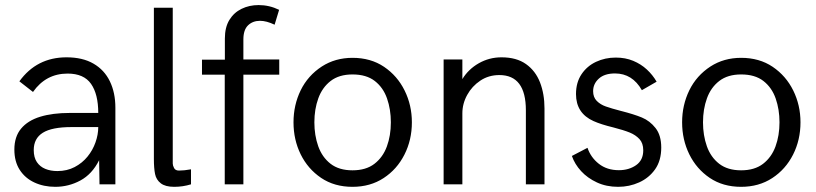

<svg xmlns="http://www.w3.org/2000/svg" viewBox="-20 -720 3189 750"><path d="M195.8 9.8Q150.9 9.8 114.5 -7.1Q78.1 -23.9 57.1 -56.4Q36.1 -88.9 36.1 -135.7Q36.1 -186 62.3 -217.5Q88.4 -249 136.7 -263.9Q185.1 -278.8 252.4 -278.8H363.8Q363.8 -352.1 335.7 -392.3Q307.6 -432.6 244.1 -432.6Q159.2 -432.6 108.9 -360.8L55.7 -402.3Q123.5 -496.1 239.7 -496.1Q302.7 -496.1 345.2 -471.4Q387.7 -446.8 409.2 -402.3Q430.7 -357.9 430.7 -299.3V0H368.7L367.2 -94.2Q339.8 -39.6 293.9 -14.9Q248 9.8 195.8 9.8ZM204.1 -51.8Q241.7 -51.8 271.5 -67.4Q301.3 -83 321.8 -108.2Q342.3 -133.3 353 -163.8Q363.8 -194.3 363.8 -223.6H259.3Q182.6 -223.6 147.2 -201.4Q111.8 -179.2 111.8 -133.8Q111.8 -105 124 -86.9Q136.2 -68.8 157 -60.3Q177.7 -51.8 204.1 -51.8Z M660.6 9.8Q626 9.8 608.2 -3.9Q590.3 -17.6 585.7 -40.3Q581.1 -63 581.1 -98.6V-689.9H654.8V-81.1Q654.8 -73.7 659.9 -63.7Q665 -53.7 679.2 -53.7Q699.2 -53.7 726.1 -58.6V0Q694.3 9.8 660.6 9.8Z M930.7 0H857.9V-428.2H769V-486.8H858.4V-569.8Q858.4 -613.3 876 -642.1Q893.6 -670.9 923.6 -685.5Q953.6 -700.2 990.2 -700.2Q1032.2 -700.2 1070.3 -681.6L1052.7 -623.5Q1021 -638.7 995.6 -638.7Q967.3 -638.7 949 -621.1Q930.7 -603.5 930.7 -565.9V-487.8H1070.8V-428.2H930.7Z M1356.9 9.8Q1286.1 9.8 1234.4 -25.1Q1182.6 -60.1 1154.5 -117.2Q1126.5 -174.3 1126.5 -242.2Q1126.5 -309.6 1154.5 -367.2Q1182.6 -424.8 1237.3 -460.4Q1289.6 -494.1 1356.9 -494.1Q1428.2 -494.1 1480.2 -459Q1532.2 -423.8 1560.5 -366.5Q1588.9 -309.1 1588.9 -242.2Q1588.9 -173.3 1559.8 -116Q1530.8 -58.6 1478.5 -24.4Q1426.3 9.8 1356.9 9.8ZM1356.9 -54.7Q1409.7 -54.7 1442.6 -80.1Q1475.6 -105.5 1491.2 -147.9Q1506.8 -190.4 1506.8 -242.2Q1506.8 -292.5 1491.9 -335.2Q1477.1 -377.9 1444.1 -403.6Q1411.1 -429.2 1356.9 -429.2Q1304.7 -429.2 1271.7 -403.8Q1238.8 -378.4 1223.4 -335.9Q1208 -293.5 1208 -242.2Q1208 -191.4 1223.1 -148.7Q1238.3 -106 1271.2 -80.3Q1304.2 -54.7 1356.9 -54.7Z M2106.9 0H2034.2V-289.1Q2034.2 -426.8 1930.7 -426.8Q1888.7 -426.8 1856.2 -405Q1823.7 -383.3 1804.9 -349.1Q1786.1 -314.9 1786.1 -277.3V0H1712.9V-487.8H1786.1V-411.1Q1809.6 -449.7 1850.3 -472.9Q1891.1 -496.1 1939 -496.1Q1997.6 -496.1 2034.7 -469.7Q2071.8 -443.4 2089.4 -398.2Q2106.9 -353 2106.9 -296.4Z M2394.5 9.8Q2348.6 9.8 2311.8 -7.3Q2274.9 -24.4 2250 -51.5Q2225.1 -78.6 2213.9 -110.8L2274.9 -142.6Q2287.6 -105 2319.3 -80.1Q2351.1 -55.2 2397.5 -55.2Q2436.5 -55.2 2464.6 -74.7Q2492.7 -94.2 2492.7 -132.8Q2492.7 -160.6 2477.8 -176.8Q2462.9 -192.9 2439.5 -202.4Q2416 -211.9 2376 -222.2Q2327.6 -233.9 2298.3 -247.1Q2230 -277.8 2230 -352.5Q2230 -397.9 2251.5 -429.9Q2272.9 -461.9 2308.3 -478.5Q2343.8 -495.1 2385.3 -495.1Q2422.9 -495.1 2453.4 -482.4Q2483.9 -469.7 2506.8 -448.5Q2529.8 -427.2 2544.9 -400.9L2487.3 -367.7Q2450.2 -433.1 2382.3 -433.1Q2341.3 -433.1 2319.1 -412.8Q2296.9 -392.6 2296.9 -363.8Q2296.9 -340.3 2311 -325.9Q2325.2 -311.5 2346.7 -304Q2368.2 -296.4 2405.8 -286.6Q2456.1 -273.9 2487.3 -261Q2518.6 -248 2540.8 -219.7Q2563 -191.4 2563 -143.6Q2563 -92.8 2539.1 -58.8Q2515.1 -24.9 2476.8 -7.6Q2438.5 9.8 2394.5 9.8Z M2875 9.8Q2804.2 9.8 2752.4 -25.1Q2700.7 -60.1 2672.6 -117.2Q2644.5 -174.3 2644.5 -242.2Q2644.5 -309.6 2672.6 -367.2Q2700.7 -424.8 2755.4 -460.4Q2807.6 -494.1 2875 -494.1Q2946.3 -494.1 2998.3 -459Q3050.3 -423.8 3078.6 -366.5Q3106.9 -309.1 3106.9 -242.2Q3106.9 -173.3 3077.9 -116Q3048.8 -58.6 2996.6 -24.4Q2944.3 9.8 2875 9.8ZM2875 -54.7Q2927.7 -54.7 2960.7 -80.1Q2993.7 -105.5 3009.3 -147.9Q3024.9 -190.4 3024.9 -242.2Q3024.9 -292.5 3010 -335.2Q2995.1 -377.9 2962.2 -403.6Q2929.2 -429.2 2875 -429.2Q2822.8 -429.2 2789.8 -403.8Q2756.8 -378.4 2741.5 -335.9Q2726.1 -293.5 2726.1 -242.2Q2726.1 -191.4 2741.2 -148.7Q2756.3 -106 2789.3 -80.3Q2822.3 -54.7 2875 -54.7Z"/></svg>

Font: Acari Sans
Style: Regular
Weight: 400
Designer: Alfredo Marco Pradil and Stefan Peev
Foundry: Hanken Design Co.
Version: Version 1.045;February 4, 2021;FontCreator 13.0.0.2655 64-bi